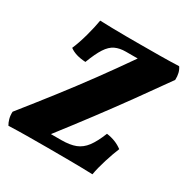

<svg xmlns="http://www.w3.org/2000/svg" viewBox="-172 -816 934 956"><g transform="rotate(30 295.0 -338.0)"><path d="M1 3Q-7 -10 -12 -28Q-17 -46 -16 -68Q60 -163 128 -250.5Q196 -338 260.5 -426Q325 -514 391 -609H323Q288 -609 262.5 -597Q237 -585 216.5 -553.5Q196 -522 174 -464Q115 -467 82 -492Q99 -531 113.5 -584Q128 -637 135 -679Q165 -678 205.5 -677Q246 -676 288.5 -676Q331 -676 367 -676Q420 -676 480 -676.5Q540 -677 589 -679Q608 -652 606 -610Q539 -515 475 -426.5Q411 -338 344.5 -249.5Q278 -161 205 -67H264Q314 -67 346 -79.5Q378 -92 401 -122.5Q424 -153 446 -208Q499 -201 537 -172Q522 -136 506.5 -86.5Q491 -37 484 3Q422 1 353.5 0.5Q285 0 227 0Q161 0 105.5 0.5Q50 1 1 3Z"/></g></svg>

Font: Vollkorn ExtraBold
Style: Italic
Weight: 800
Italic angle: -11°
Designer: Friedrich Althausen
Foundry: Friedrich Althausen
Version: Version 5.000; ttfautohint (v1.8.3)